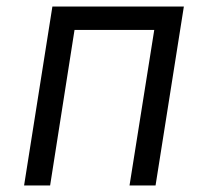

<svg xmlns="http://www.w3.org/2000/svg" viewBox="-20 -570 640 590"><path d="M134 0H54L141 -550H545L458 0H378L454 -478H209Z"/></svg>

Font: JetBrains Mono Semi Light
Style: Italic
Weight: 350
Italic angle: -9°
Monospace: yes
Designer: Philipp Nurullin, Konstantin Bulenkov
Foundry: JetBrains
Version: 2.002